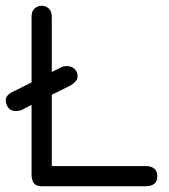

<svg xmlns="http://www.w3.org/2000/svg" viewBox="-20 -648 589 668"><path d="M123 0H485.4C513.3 0 527.3 -11.4 527.3 -34.2C527.3 -58.3 513.3 -70.3 485.4 -70.3H160.2V-318.4L219.7 -347.7C239.9 -358.1 250 -369.8 250 -382.8C250 -392.6 246.6 -400.9 239.7 -407.7C232.9 -414.6 224.3 -418 213.9 -418C204.8 -418 197.9 -416.7 193.4 -414.1L160.2 -397.5V-588.9C160.2 -602.5 156.6 -612.5 149.4 -618.7C142.3 -624.8 134.1 -627.9 125 -627.9C115.9 -627.9 107.7 -624.8 100.6 -618.7C93.4 -612.5 89.8 -602.5 89.8 -588.9V-361.3L27.3 -330.1C9.1 -322.3 0 -311.8 0 -298.8C0 -290.4 2.8 -282.1 8.3 -273.9C13.8 -265.8 22.8 -261.7 35.2 -261.7C41.7 -261.7 47.9 -262.7 53.7 -264.6L89.8 -283.2V-42C89.8 -14 100.9 0 123 0Z"/></svg>

Font: Jura
Style: DemiBold
Weight: 600
Version: Version 2.5.1